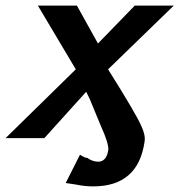

<svg xmlns="http://www.w3.org/2000/svg" viewBox="-32 -492 639 684"><path d="M-12 0 238 -245 103 -472H242L317 -337L448 -472H587L353 -245Q453 -86 471 -44Q487 -11 483 13Q460 172 300 172Q271 172 241 166H242Q206 161 202 160L253 59Q255 61 263 65Q271 69 273 70H278Q299 85 321 84Q349 81 354 40Q354 15 327 -44L287 -141L275 -165L126 0Z"/></svg>

Font: Coval
Style: ExtraBold Italic
Weight: 800
Foundry: Context Ltd
Version: Version 001.000